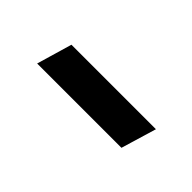

<svg xmlns="http://www.w3.org/2000/svg" viewBox="1 -438 376 376"><g transform="rotate(45 189.0 -250.0)"><path d="M84 -287H318L296 -213.5H62.5Z"/></g></svg>

Font: Newsreader 9pt
Style: Italic
Weight: 400
Italic angle: -17°
Designer: Hugues Gentile
Foundry: Production Type
Version: Version 1.003